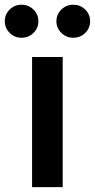

<svg xmlns="http://www.w3.org/2000/svg" viewBox="-69 -770 391 790"><path d="M63 0V-535.6H189V0ZM232.4 -614.7Q203.6 -614.7 183.3 -634.8Q163.1 -654.8 163.1 -682.6Q163.1 -710.9 183.3 -730.7Q203.6 -750.5 232.4 -750.5Q261.7 -750.5 281.7 -730.7Q301.8 -710.9 301.8 -682.6Q301.8 -654.3 281.7 -634.5Q261.7 -614.7 232.4 -614.7ZM19.5 -614.7Q-9.3 -614.7 -29.3 -634.8Q-49.3 -654.8 -49.3 -682.6Q-49.3 -710.9 -29.3 -730.7Q-9.3 -750.5 19.5 -750.5Q48.8 -750.5 68.8 -730.7Q88.9 -710.9 88.9 -682.6Q88.9 -654.3 68.8 -634.5Q48.8 -614.7 19.5 -614.7Z"/></svg>

Font: Inter 20pt SemiBold
Style: Regular
Weight: 600
Version: Version 4.001;git-66647c0bb